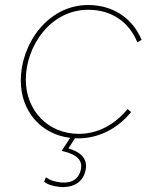

<svg xmlns="http://www.w3.org/2000/svg" viewBox="-20 -545 624 766"><path d="M291 7C373 7 449 -31 503 -98L489 -110C436 -46 369 -11 294 -11C171 -11 83 -105 83 -227C83 -361 181 -506 332 -506C424 -506 494 -459 528 -376L545 -386C510 -470 433 -525 332 -525C172 -525 63 -372 63 -223C63 -102 143 -9 260 5L226 57C271 67 311 85 303 129C296 168 267 187 224 183C197 180 179 174 163 162L156 180C168 190 189 198 220 201C257 204 311 193 322 131C330 83 296 60 253 47L279 7Z"/></svg>

Font: Fixel Display Thin
Style: Italic
Weight: 100
Italic angle: -10°
Designer: AlfaBravo + MacPaw
Foundry: Kyrylo Tkachov, Marchela Mozhyna, Serhii Makarenko, Maria Weinstein, Zakhar Kryvoshyya
Version: Version 1.210;Glyphs 3.2 (3217)